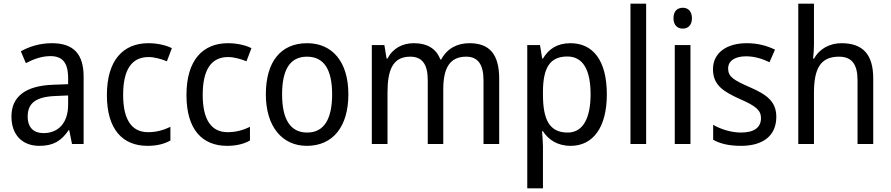

<svg xmlns="http://www.w3.org/2000/svg" viewBox="-20 -780 4825 1040"><path d="M261 -546C197 -546 138 -528 93 -502L120 -438C162 -460 206 -476 253 -476C316 -476 349 -443 349 -357V-324L269 -321C117 -316 42 -256 42 -149C42 -49 101 10 193 10C270 10 312 -17 352 -75H355L370 0H433V-364C433 -486 380 -546 261 -546ZM281 -260 349 -263V-213C349 -111 293 -59 216 -59C164 -59 130 -87 130 -149C130 -218 170 -256 281 -260Z M779 10C829 10 870 0 903 -19V-93C868 -76 829 -64 782 -64C692 -64 647 -134 647 -266C647 -401 692 -471 785 -471C816 -471 855 -460 884 -448L911 -519C880 -535 833 -546 784 -546C648 -546 559 -455 559 -265C559 -78 645 10 779 10Z M1210 10C1260 10 1301 0 1334 -19V-93C1299 -76 1260 -64 1213 -64C1123 -64 1078 -134 1078 -266C1078 -401 1123 -471 1216 -471C1247 -471 1286 -460 1315 -448L1342 -519C1311 -535 1264 -546 1215 -546C1079 -546 990 -455 990 -265C990 -78 1076 10 1210 10Z M1867 -269C1867 -448 1778 -546 1644 -546C1501 -546 1420 -446 1420 -269C1420 -95 1508 10 1642 10C1784 10 1867 -95 1867 -269ZM1508 -269C1508 -400 1549 -473 1643 -473C1737 -473 1779 -400 1779 -269C1779 -138 1737 -62 1644 -62C1550 -62 1508 -138 1508 -269Z M2523 -546C2457 -546 2402 -518 2370 -458H2365C2344 -515 2296 -546 2221 -546C2161 -546 2108 -519 2079 -463H2074L2062 -536H1994V0H2079V-279C2079 -400 2107 -473 2202 -473C2266 -473 2297 -433 2297 -346V0H2381V-296C2381 -411 2416 -473 2505 -473C2568 -473 2599 -432 2599 -345V0H2684V-353C2684 -487 2631 -546 2523 -546Z M3070 -546C2997 -546 2952 -514 2921 -463H2917L2905 -536H2836V240H2921V13C2921 -11 2918 -45 2916 -69H2921C2950 -24 2999 10 3071 10C3191 10 3267 -88 3267 -269C3267 -454 3191 -546 3070 -546ZM3053 -474C3140 -474 3179 -398 3179 -269C3179 -142 3139 -62 3055 -62C2956 -62 2921 -132 2921 -268V-286C2922 -413 2959 -474 3053 -474Z M3480 0V-760H3395V0Z M3679 -738C3649 -738 3628 -720 3628 -681C3628 -644 3649 -625 3679 -625C3707 -625 3728 -644 3728 -681C3728 -719 3707 -738 3679 -738ZM3720 -536H3635V0H3720Z M4185 -147C4185 -231 4132 -268 4043 -307C3954 -346 3924 -364 3924 -409C3924 -449 3959 -475 4021 -475C4066 -475 4109 -462 4148 -443L4178 -511C4133 -533 4083 -546 4025 -546C3916 -546 3842 -494 3842 -405C3842 -319 3898 -284 3989 -243C4077 -205 4102 -181 4102 -140C4102 -92 4068 -62 3994 -62C3938 -62 3880 -82 3843 -104V-23C3880 -2 3928 10 3994 10C4112 10 4185 -44 4185 -147Z M4389 -540V-760H4304V0H4389V-278C4389 -406 4423 -473 4524 -473C4594 -473 4625 -432 4625 -345V0H4710V-355C4710 -485 4654 -546 4538 -546C4476 -546 4419 -517 4390 -463H4384C4387 -485 4389 -513 4389 -540Z"/></svg>

Font: Noto Sans Malayalam SemiCondensed
Style: Regular
Weight: 400
Width: 4
Designer: Jelle Bosma - Monotype Design Team
Foundry: Monotype Imaging Inc.
Version: Version 2.104